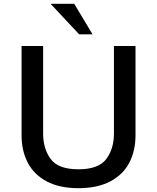

<svg xmlns="http://www.w3.org/2000/svg" viewBox="-20 -974 823 1006"><path d="M93 -265V-733H206V-409V-274Q206 -195 245.5 -141Q285 -87 391 -87Q497 -87 537 -141Q577 -195 577 -274V-409V-733H690V-265Q690 -184 657.5 -121.5Q625 -59 557.5 -23.5Q490 12 391 12Q292 12 225 -23.5Q158 -59 125.5 -121.5Q93 -184 93 -265ZM465 -794H395L245 -954H369Z"/></svg>

Font: Shippori Antique
Style: Regular
Weight: 400
Designer: FONTDASU
Foundry: FONTDASU / Google Inc. / but / Adobe
Version: Version 2.001